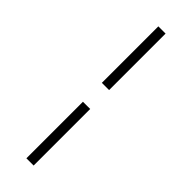

<svg xmlns="http://www.w3.org/2000/svg" viewBox="-308 -749 961 961"><g transform="rotate(45 172.5 -269.0)"><path d="M198.2 -335.9H147V-735.8H198.2ZM198.2 198.2H147V-202.1H198.2Z"/></g></svg>

Font: Eeyek
Style: Regular
Weight: 400
Designer: Pravabati Chingangbam and Tabish
Foundry: SIL International
Version: Version 2.000